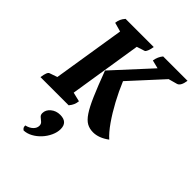

<svg xmlns="http://www.w3.org/2000/svg" viewBox="-266 -771 1214 1214"><g transform="rotate(45 341.0 -163.5)"><path d="M490 12Q458 12 433.5 -1.5Q409 -15 385.5 -50Q362 -85 334 -149.5Q306 -214 267 -318L492 -563L436 -577Q442 -615 464 -641H682Q674 -587 648 -580L590 -564L395 -351Q422 -286 456 -223Q490 -160 526 -108.5Q562 -57 595 -28Q541 12 490 12ZM8 0Q15 -53 31 -58L83 -76L160 -560L99 -577Q101 -595 107.5 -610Q114 -625 128 -641H380Q376 -617 369.5 -601Q363 -585 356 -583L303 -566L226 -79L288 -64Q286 -46 280 -31.5Q274 -17 260 0ZM171 314Q163 308 159.5 302.5Q156 297 156 284Q186 277 203.5 260Q221 243 221 222Q221 206 210 196.5Q199 187 188 178Q177 169 177 153Q177 123 203 101.5Q229 80 265 80Q331 80 331 142Q331 171 317 201.5Q303 232 280 257Q257 282 228.5 297.5Q200 313 171 314Z"/></g></svg>

Font: Petrona ExtraBold
Style: Italic
Weight: 800
Italic angle: -9°
Designer: Ringo R. Seeber
Foundry: Ringo R. Seeber
Version: Version 2.001; ttfautohint (v1.8.3)